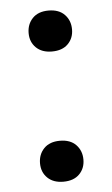

<svg xmlns="http://www.w3.org/2000/svg" viewBox="-45 -572 355 609"><g transform="rotate(-5 132.5 -267.5)"><path d="M132.3 -125Q165.5 -125 183.6 -106.2Q201.7 -87.4 201.7 -59.1Q201.7 -31.2 183.6 -12.9Q165.5 5.4 132.3 5.4Q100.6 5.4 82 -12.7Q63.5 -30.8 63.5 -59.1Q63.5 -87.4 81.5 -106.2Q99.6 -125 132.3 -125ZM132.3 -539.6Q165.5 -539.6 183.6 -520.8Q201.7 -502 201.7 -473.6Q201.7 -445.8 183.6 -427.5Q165.5 -409.2 132.3 -409.2Q100.6 -409.2 82 -427.2Q63.5 -445.3 63.5 -473.6Q63.5 -502 81.5 -520.8Q99.6 -539.6 132.3 -539.6Z"/></g></svg>

Font: TypoPRO Roboto
Style: Regular
Weight: 500
Designer: Google
Version: Version 2.136; 2016